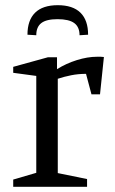

<svg xmlns="http://www.w3.org/2000/svg" viewBox="-20 -721 442 741"><path d="M203 -701Q261 -701 290.5 -672Q320 -643 320 -587L287 -585Q287 -617 266.5 -632Q246 -647 202 -647Q159 -647 139.5 -632Q120 -617 120 -585L86 -587Q86 -643 115.5 -672Q145 -701 203 -701ZM31 0V-28L120 -54V-428L31 -440V-463L165 -500H200V-454Q235 -476 276.5 -489Q318 -502 355 -502Q363 -502 368.5 -502Q374 -502 381 -501L366 -357H333L312 -436Q282 -436 254.5 -430.5Q227 -425 203 -417V-53L316 -30V0Z"/></svg>

Font: Manuale
Style: Regular
Weight: 400
Designer: Eduardo Tunni / Pablo Cosgaya
Foundry: Eduardo Tunni / Pablo Cosgaya
Version: Version 1.002